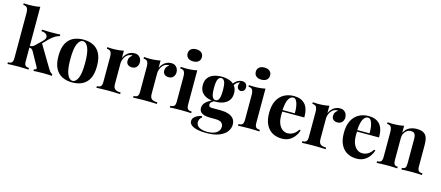

<svg xmlns="http://www.w3.org/2000/svg" viewBox="-60 -1478 5426 2360"><g transform="rotate(15 2653.5 -297.5)"><path d="M227 -783V-93Q227 -51 240.5 -36Q254 -21 287 -21V0Q268 -1 231.5 -2.5Q195 -4 157 -4Q118 -4 78.5 -2.5Q39 -1 19 0V-21Q54 -21 68.5 -36Q83 -51 83 -93V-663Q83 -708 69.5 -729.5Q56 -751 19 -751V-772Q51 -769 81 -769Q122 -769 159 -772.5Q196 -776 227 -783ZM553 -517V-497Q522 -491 491 -471Q460 -451 428 -420L351 -340L361 -359L532 -73Q543 -55 555 -41Q567 -27 584 -21V0Q569 -1 539 -2.5Q509 -4 479 -4Q442 -4 405 -2.5Q368 -1 350 0V-21Q370 -21 377 -30.5Q384 -40 375 -55L276 -234Q264 -253 252.5 -258.5Q241 -264 222 -265V-284Q243 -286 258.5 -291Q274 -296 287 -310L363 -384Q397 -416 397 -441Q397 -466 375.5 -481Q354 -496 319 -497V-517Q347 -516 380 -515Q413 -514 436 -514Q456 -514 478.5 -514.5Q501 -515 521 -515.5Q541 -516 553 -517Z M844 -531Q917 -531 972 -504Q1027 -477 1058 -417Q1089 -357 1089 -258Q1089 -159 1058 -99.5Q1027 -40 972 -13Q917 14 844 14Q773 14 717.5 -13Q662 -40 630.5 -99.5Q599 -159 599 -258Q599 -357 630.5 -417Q662 -477 717.5 -504Q773 -531 844 -531ZM844 -511Q804 -511 777 -451.5Q750 -392 750 -258Q750 -124 777 -65Q804 -6 844 -6Q885 -6 911.5 -65Q938 -124 938 -258Q938 -392 911.5 -451.5Q885 -511 844 -511Z M1495 -531Q1527 -531 1547 -517.5Q1567 -504 1576.5 -483Q1586 -462 1586 -439Q1586 -402 1564.5 -378.5Q1543 -355 1508 -355Q1473 -355 1453.5 -372.5Q1434 -390 1434 -419Q1434 -447 1446.5 -465.5Q1459 -484 1478 -497Q1464 -501 1450 -496Q1431 -493 1414 -480.5Q1397 -468 1385 -449.5Q1373 -431 1366 -409.5Q1359 -388 1359 -368V-103Q1359 -55 1382.5 -38Q1406 -21 1453 -21V0Q1430 -1 1386 -2.5Q1342 -4 1294 -4Q1254 -4 1213 -2.5Q1172 -1 1151 0V-21Q1186 -21 1200.5 -36Q1215 -51 1215 -93V-408Q1215 -453 1201.5 -474.5Q1188 -496 1151 -496V-517Q1183 -514 1213 -514Q1255 -514 1291.5 -517.5Q1328 -521 1359 -528V-435Q1371 -462 1391 -484Q1411 -506 1437 -518.5Q1463 -531 1495 -531Z M1962 -531Q1994 -531 2014 -517.5Q2034 -504 2043.5 -483Q2053 -462 2053 -439Q2053 -402 2031.5 -378.5Q2010 -355 1975 -355Q1940 -355 1920.5 -372.5Q1901 -390 1901 -419Q1901 -447 1913.5 -465.5Q1926 -484 1945 -497Q1931 -501 1917 -496Q1898 -493 1881 -480.5Q1864 -468 1852 -449.5Q1840 -431 1833 -409.5Q1826 -388 1826 -368V-103Q1826 -55 1849.5 -38Q1873 -21 1920 -21V0Q1897 -1 1853 -2.5Q1809 -4 1761 -4Q1721 -4 1680 -2.5Q1639 -1 1618 0V-21Q1653 -21 1667.5 -36Q1682 -51 1682 -93V-408Q1682 -453 1668.5 -474.5Q1655 -496 1618 -496V-517Q1650 -514 1680 -514Q1722 -514 1758.5 -517.5Q1795 -521 1826 -528V-435Q1838 -462 1858 -484Q1878 -506 1904 -518.5Q1930 -531 1962 -531Z M2215 -775Q2257 -775 2281.5 -754.5Q2306 -734 2306 -698Q2306 -662 2281.5 -641.5Q2257 -621 2215 -621Q2173 -621 2148.5 -641.5Q2124 -662 2124 -698Q2124 -734 2148.5 -754.5Q2173 -775 2215 -775ZM2293 -528V-93Q2293 -51 2307.5 -36Q2322 -21 2357 -21V0Q2339 -1 2301 -2.5Q2263 -4 2224 -4Q2185 -4 2145 -2.5Q2105 -1 2085 0V-21Q2120 -21 2134.5 -36Q2149 -51 2149 -93V-408Q2149 -453 2135.5 -474.5Q2122 -496 2085 -496V-517Q2117 -514 2147 -514Q2189 -514 2225.5 -517.5Q2262 -521 2293 -528Z M2594 188Q2532 188 2483.5 177.5Q2435 167 2407.5 145.5Q2380 124 2380 93Q2380 62 2408 37.5Q2436 13 2491 -1L2500 15Q2481 30 2472.5 47.5Q2464 65 2464 84Q2464 126 2502.5 148.5Q2541 171 2607 171Q2652 171 2687.5 159Q2723 147 2743.5 123Q2764 99 2764 64Q2764 34 2742 13.5Q2720 -7 2654 -7H2592Q2551 -7 2520.5 -16Q2490 -25 2473 -44.5Q2456 -64 2456 -94Q2456 -136 2489 -168Q2522 -200 2587 -228L2597 -220Q2578 -208 2561.5 -194.5Q2545 -181 2545 -160Q2545 -128 2585 -128H2694Q2749 -128 2792.5 -115Q2836 -102 2861.5 -72.5Q2887 -43 2887 4Q2887 53 2855.5 95Q2824 137 2759 162.5Q2694 188 2594 188ZM2604 -213Q2547 -213 2502 -230Q2457 -247 2431 -282Q2405 -317 2405 -372Q2405 -427 2431 -462.5Q2457 -498 2502 -514.5Q2547 -531 2604 -531Q2661 -531 2706 -514.5Q2751 -498 2777 -462.5Q2803 -427 2803 -372Q2803 -317 2777 -282Q2751 -247 2706 -230Q2661 -213 2604 -213ZM2604 -231Q2631 -231 2646 -261.5Q2661 -292 2661 -372Q2661 -452 2646 -482.5Q2631 -513 2604 -513Q2578 -513 2562.5 -482.5Q2547 -452 2547 -372Q2547 -292 2562.5 -261.5Q2578 -231 2604 -231ZM2760 -445 2740 -452Q2755 -491 2788.5 -517Q2822 -543 2861 -543Q2893 -543 2909.5 -525.5Q2926 -508 2926 -480Q2926 -450 2910 -435.5Q2894 -421 2874 -421Q2857 -421 2842.5 -433Q2828 -445 2826 -469.5Q2824 -494 2843 -533L2850 -527Q2812 -513 2793 -494.5Q2774 -476 2760 -445Z M3083 -775Q3125 -775 3149.5 -754.5Q3174 -734 3174 -698Q3174 -662 3149.5 -641.5Q3125 -621 3083 -621Q3041 -621 3016.5 -641.5Q2992 -662 2992 -698Q2992 -734 3016.5 -754.5Q3041 -775 3083 -775ZM3161 -528V-93Q3161 -51 3175.5 -36Q3190 -21 3225 -21V0Q3207 -1 3169 -2.5Q3131 -4 3092 -4Q3053 -4 3013 -2.5Q2973 -1 2953 0V-21Q2988 -21 3002.5 -36Q3017 -51 3017 -93V-408Q3017 -453 3003.5 -474.5Q2990 -496 2953 -496V-517Q2985 -514 3015 -514Q3057 -514 3093.5 -517.5Q3130 -521 3161 -528Z M3526 -531Q3614 -531 3664 -479Q3714 -427 3714 -309H3385L3383 -328H3588Q3589 -377 3582 -418.5Q3575 -460 3560 -485Q3545 -510 3520 -510Q3485 -510 3460.5 -466Q3436 -422 3431 -320L3434 -314Q3433 -302 3432.5 -289Q3432 -276 3432 -262Q3432 -193 3451.5 -150Q3471 -107 3501 -87.5Q3531 -68 3562 -68Q3583 -68 3605.5 -74.5Q3628 -81 3651 -98.5Q3674 -116 3694 -148L3712 -142Q3700 -104 3674 -68Q3648 -32 3608 -9Q3568 14 3512 14Q3444 14 3392 -15Q3340 -44 3310.5 -103Q3281 -162 3281 -253Q3281 -346 3312.5 -408Q3344 -470 3399.5 -500.5Q3455 -531 3526 -531Z M4110 -531Q4142 -531 4162 -517.5Q4182 -504 4191.5 -483Q4201 -462 4201 -439Q4201 -402 4179.5 -378.5Q4158 -355 4123 -355Q4088 -355 4068.5 -372.5Q4049 -390 4049 -419Q4049 -447 4061.5 -465.5Q4074 -484 4093 -497Q4079 -501 4065 -496Q4046 -493 4029 -480.5Q4012 -468 4000 -449.5Q3988 -431 3981 -409.5Q3974 -388 3974 -368V-103Q3974 -55 3997.5 -38Q4021 -21 4068 -21V0Q4045 -1 4001 -2.5Q3957 -4 3909 -4Q3869 -4 3828 -2.5Q3787 -1 3766 0V-21Q3801 -21 3815.5 -36Q3830 -51 3830 -93V-408Q3830 -453 3816.5 -474.5Q3803 -496 3766 -496V-517Q3798 -514 3828 -514Q3870 -514 3906.5 -517.5Q3943 -521 3974 -528V-435Q3986 -462 4006 -484Q4026 -506 4052 -518.5Q4078 -531 4110 -531Z M4477 -531Q4565 -531 4615 -479Q4665 -427 4665 -309H4336L4334 -328H4539Q4540 -377 4533 -418.5Q4526 -460 4511 -485Q4496 -510 4471 -510Q4436 -510 4411.5 -466Q4387 -422 4382 -320L4385 -314Q4384 -302 4383.5 -289Q4383 -276 4383 -262Q4383 -193 4402.5 -150Q4422 -107 4452 -87.5Q4482 -68 4513 -68Q4534 -68 4556.5 -74.5Q4579 -81 4602 -98.5Q4625 -116 4645 -148L4663 -142Q4651 -104 4625 -68Q4599 -32 4559 -9Q4519 14 4463 14Q4395 14 4343 -15Q4291 -44 4261.5 -103Q4232 -162 4232 -253Q4232 -346 4263.5 -408Q4295 -470 4350.5 -500.5Q4406 -531 4477 -531Z M5089 -531Q5131 -531 5157.5 -520.5Q5184 -510 5199 -492Q5215 -473 5222.5 -443Q5230 -413 5230 -362V-93Q5230 -51 5244.5 -36Q5259 -21 5294 -21V0Q5275 -1 5237 -2.5Q5199 -4 5162 -4Q5124 -4 5087.5 -2.5Q5051 -1 5032 0V-21Q5062 -21 5074 -36Q5086 -51 5086 -93V-404Q5086 -429 5081 -447.5Q5076 -466 5063 -476.5Q5050 -487 5024 -487Q4997 -487 4974.5 -472Q4952 -457 4938.5 -430.5Q4925 -404 4925 -371V-93Q4925 -51 4937.5 -36Q4950 -21 4979 -21V0Q4961 -1 4926.5 -2.5Q4892 -4 4855 -4Q4817 -4 4777 -2.5Q4737 -1 4717 0V-21Q4752 -21 4766.5 -36Q4781 -51 4781 -93V-408Q4781 -453 4767.5 -474.5Q4754 -496 4717 -496V-517Q4749 -514 4779 -514Q4821 -514 4857.5 -517.5Q4894 -521 4925 -528V-438Q4950 -489 4993 -510Q5036 -531 5089 -531Z"/></g></svg>

Font: Playfair Display
Style: Bold
Weight: 700
Designer: Claus Eggers Sørensen
Foundry: Claus Eggers Sørensen
Version: Version 1.203